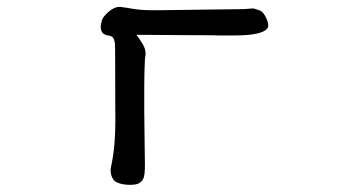

<svg xmlns="http://www.w3.org/2000/svg" viewBox="-20 -483 1040 555"><path d="M312 -358.9Q312.5 -355 312.7 -342.5Q313 -330.1 313 -272.9Q313 -215.8 313.2 -175.8Q313.5 -135.7 313.5 -132.8Q313.5 -58.6 301.3 -2.4Q299.8 3.9 299.8 9.3Q299.8 24.4 307.6 36.1Q313.5 43.9 328.1 47.9Q340.3 51.3 356.7 51.3Q373 51.3 381.3 46.9Q389.2 42.5 393.1 35.6Q397 28.3 397.9 18.1Q398.9 6.3 398.9 -8.3Q398.9 -39.1 397.9 -80.6Q397 -122.1 397 -160.2V-231.9Q397 -274.4 398.9 -311.5Q398.9 -314.5 399.9 -320.1Q400.9 -325.7 400.9 -327.1Q400.9 -335 398.2 -343.5Q395.5 -352.1 382.8 -370.6L374.5 -382.3H388.7Q424.8 -382.3 461.9 -381.8Q499 -381.3 533.7 -381.3Q568.4 -381.3 588.9 -381.1Q609.4 -380.9 618.7 -380.4Q637.2 -380.4 651.6 -380.4Q666 -380.4 677.7 -380.9Q735.4 -383.3 750.5 -398.4Q755.4 -403.3 755.4 -408.7Q755.4 -418 750 -429.7Q741.7 -449.2 729 -453.6Q717.3 -457.5 713.4 -458.5Q706.1 -458.5 696.5 -457.5Q687 -456.5 672.9 -456.5L451.2 -453.6H412.1Q388.2 -453.6 364.3 -457.5Q341.8 -461.4 325.7 -463.4Q312 -463.4 295.4 -450.2Q287.6 -443.8 281 -435.8Q274.4 -427.7 272.9 -417Q271 -411.1 271 -405Q271 -398.9 273.9 -392.1Q278.3 -381.8 298.3 -379.4Q309.6 -376.5 312 -358.9Z"/></svg>

Font: Bakudai
Style: ExtraLight
Weight: 200
Version: Version 1.48